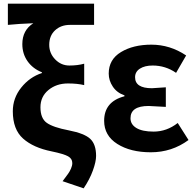

<svg xmlns="http://www.w3.org/2000/svg" viewBox="-20 -818 1073 1049"><path d="M437 211 322 172Q343 144 352 131.5Q361 119 368 103Q375 87 375 73Q375 49 352 36Q329 23 262 9Q162 -11 106 -61Q50 -111 50 -210Q50 -282 96 -339.5Q142 -397 209 -419V-423Q159 -443 130.5 -483.5Q102 -524 102 -577Q102 -653 162 -691Q82 -688 23 -682V-798H494V-682H362Q313 -682 281 -652.5Q249 -623 249 -573Q249 -527 281.5 -493.5Q314 -460 359 -460Q404 -460 440 -470V-353Q403 -362 351 -362Q288 -362 244.5 -326Q201 -290 201 -232Q201 -171 236 -146.5Q271 -122 355 -106Q442 -89 473.5 -59Q505 -29 505 34Q505 65 487.5 113.5Q470 162 437 211Z M804 14Q693 14 621 -31.5Q549 -77 549 -158Q549 -263 660 -292V-297Q619 -311 596.5 -344.5Q574 -378 574 -416Q574 -493 641 -533.5Q708 -574 807 -574Q909 -574 997 -515L942 -420Q884 -460 814 -460Q771 -460 744.5 -443Q718 -426 718 -396Q718 -336 810 -336Q821 -336 886 -341V-234Q806 -239 792 -239Q693 -239 693 -172Q693 -138 725.5 -118.5Q758 -99 819 -99Q891 -99 951 -146L1010 -53Q919 14 804 14Z"/></svg>

Font: Noto Sans Korean Bold
Style: Bold
Weight: 700
Designer: Ryoko NISHIZUKA  (kana & ideographs); Paul D. Hunt (Latin, Greek & Cyrillic); Wenlong ZHANG  (bopomofo); Sandoll Communi
Foundry: Adobe Systems Incorporated
Version: Version 1.000;PS 1;hotconv 1.0.78;makeotf.lib2.5.61930